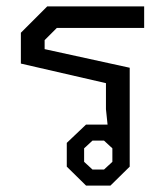

<svg xmlns="http://www.w3.org/2000/svg" viewBox="-20 -578 524 598"><path d="M188 -59V-133L248 -190H315L310 -238V-319L45 -380V-476L127 -558H429V-491H157L119 -453V-425L384 -367V-59L324 0H248ZM304 -50 330 -74V-116L304 -140H268L242 -116V-74L268 -50Z"/></svg>

Font: Chakra Petch
Style: Regular
Weight: 400
Designer: Katatrad Aksorn Co.,Ltd.
Foundry: Cadson Demak Co.,Ltd.
Version: Version 1.000; ttfautohint (v1.6)